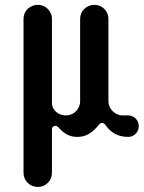

<svg xmlns="http://www.w3.org/2000/svg" viewBox="-20 -550 587 785"><path d="M547.4 -34.7C547.4 -58.1 528.3 -78.1 504.4 -78.1H481C450.2 -78.1 423.3 -105.5 423.3 -135.3V-473.1C423.3 -504.4 397.9 -530.3 366.2 -530.3C333.5 -530.3 307.6 -504.9 307.6 -473.1V-136.2C307.6 -104 281.7 -78.1 250 -78.1C219.2 -78.1 192.4 -98.6 192.4 -130.4V-473.1C192.4 -504.4 166.5 -530.3 134.8 -530.3C102.1 -530.3 76.2 -504.9 76.2 -473.1V157.2C76.2 188.5 102.1 214.4 134.8 214.4C166.5 214.4 192.4 189 192.4 157.2V-21.5C192.4 -32.2 201.2 -35.6 207 -35.6C214.4 -35.6 219.2 -28.8 224.6 -23.4C241.2 -5.9 261.7 9.8 295.9 9.8C333.5 9.8 359.4 -8.8 384.8 -40.5C387.7 -44.4 392.6 -47.4 397.5 -47.4C403.3 -47.4 408.7 -43 412.6 -37.1C432.1 -9.3 460.9 9.8 504.4 9.8C528.3 9.8 547.4 -10.3 547.4 -34.7Z"/></svg>

Font: Supermercado One
Style: Regular
Weight: 400
Designer: James Grieshaber
Foundry: James Grieshaber
Version: Version 1.002